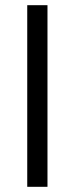

<svg xmlns="http://www.w3.org/2000/svg" viewBox="-20 -720 288 740"><path d="M163 -700V0H85V-700Z"/></svg>

Font: MedMera Sans
Style: Regular
Weight: 400
Designer: Kasper Nordkvist
Foundry: UNCUT.wtf
Version: Version 1.300